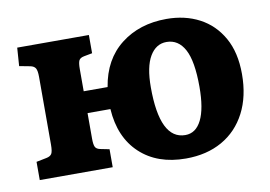

<svg xmlns="http://www.w3.org/2000/svg" viewBox="-63 -622 1035 736"><g transform="rotate(-10 454.5 -254.0)"><path d="M606 16Q495 16 427.5 -47Q360 -110 353 -221H264V-121Q264 -99 268.5 -89.5Q273 -80 288 -77L323 -70V0H39V-71L79 -79Q94 -82 99.5 -91Q105 -100 105 -127V-390Q105 -414 99.5 -423.5Q94 -433 79 -436L37 -444L42 -515H321V-444L289 -438Q273 -435 268.5 -425.5Q264 -416 264 -392V-306H357Q374 -411 446.5 -467.5Q519 -524 624 -524Q696 -524 752 -494.5Q808 -465 840.5 -407.5Q873 -350 873 -266Q873 -179 840 -115.5Q807 -52 747 -18Q687 16 606 16ZM619 -73Q660 -73 682 -117Q704 -161 704 -246Q704 -346 679.5 -391.5Q655 -437 609 -437Q568 -437 544 -396.5Q520 -356 520 -276Q520 -73 619 -73Z"/></g></svg>

Font: Literata 12pt
Style: Bold
Weight: 700
Designer: Latin by Veronika Burian and Jose Scaglione. Greek by Irene Vlachou. Cyrillic by Vera Evstafieva.
Foundry: TypeTogether
Version: Version 3.002